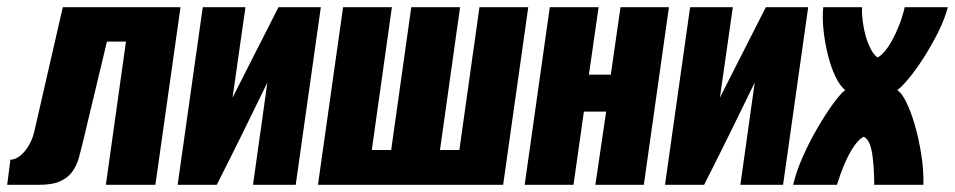

<svg xmlns="http://www.w3.org/2000/svg" viewBox="-43 -515 2661 535"><path d="M-23 0 -14 -70Q-1 -70 12.5 -80.5Q26 -91 36.5 -108.5Q47 -126 52 -146L132 -495H460L390 0H252L308 -399H255L186 -111Q182 -94 176.5 -74.5Q171 -55 159.5 -38Q148 -21 126 -10.5Q104 0 66 0Z M452 0 522 -495H641L605 -243L733 -495H851L781 0H662L702 -285Q667 -213 632 -142Q597 -71 561 0Z M843 0 913 -495H1049L993 -97H1047L1103 -495H1239L1183 -97H1237L1293 -495H1429L1359 0Z M1419 0 1489 -495H1625L1598 -307H1659L1686 -495H1821L1751 0H1616L1646 -204H1584L1555 0Z M1810 0 1880 -495H1999L1963 -243L2091 -495H2209L2139 0H2020L2060 -285Q2025 -213 1990 -142Q1955 -71 1919 0Z M2167 0Q2176 -38 2194.5 -79.5Q2213 -121 2235.5 -159.5Q2258 -198 2278.5 -226Q2299 -254 2312 -264Q2297 -276 2284.5 -302.5Q2272 -329 2263.5 -363.5Q2255 -398 2251.5 -433Q2248 -468 2251 -495H2359Q2358 -472 2363 -442.5Q2368 -413 2378.5 -388.5Q2389 -364 2402 -355Q2410 -358 2421 -370.5Q2432 -383 2442.5 -402Q2453 -421 2462.5 -445Q2472 -469 2478 -495H2598Q2590 -463 2571.5 -426Q2553 -389 2531 -354.5Q2509 -320 2488.5 -295.5Q2468 -271 2457 -264Q2469 -257 2482 -231Q2495 -205 2506 -167Q2517 -129 2524 -85.5Q2531 -42 2530 0H2393Q2393 -17 2392 -37.5Q2391 -58 2388.5 -78.5Q2386 -99 2380.5 -113.5Q2375 -128 2364 -134Q2352 -129 2338 -109.5Q2324 -90 2311.5 -61Q2299 -32 2289 0Z"/></svg>

Font: Alumni Sans ExtraBold
Style: Italic
Weight: 800
Italic angle: -8°
Designer: Robert E. Leuschke
Foundry: Robert E. Leuschke
Version: Version 1.016